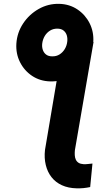

<svg xmlns="http://www.w3.org/2000/svg" viewBox="-20 -793 579 1025"><path d="M303.7 -486.8 479.5 -569.3 379.9 8.3Q378.4 22.5 379.2 35.6Q379.9 48.8 384.8 59.3Q389.6 69.8 399.7 76.2Q409.7 82.5 426.3 83.5Q438 84 450 82.5Q461.9 81.1 473.6 80.1L461.4 205.6Q443.4 209.5 425.3 211.2Q407.2 212.9 389.2 212.4Q344.2 211.4 310.3 195.8Q276.4 180.2 254.9 152.6Q233.4 125 224.4 87.9Q215.3 50.8 220.2 7.3ZM67.4 -560.5Q71.3 -619.1 103.5 -667.7Q135.7 -716.3 186.5 -745.1Q237.3 -773.9 296.4 -772.5Q351.1 -771 393.3 -742.7Q435.5 -714.4 458.5 -668.7Q481.4 -623 478 -569.3Q474.1 -510.7 441.4 -462.2Q408.7 -413.6 357.7 -385.3Q306.6 -356.9 248 -358.4Q193.4 -359.9 151.4 -387.9Q109.4 -416 86.7 -461.4Q64 -506.8 67.4 -560.5ZM258.8 -492.2Q280.8 -491.7 297.9 -502.4Q314.9 -513.2 325.7 -531Q336.4 -548.8 338.9 -569.8Q341.3 -587.9 336.7 -603.8Q332 -619.6 319.8 -629.6Q307.6 -639.6 287.6 -640.1Q265.1 -640.6 247.6 -629.9Q230 -619.1 219.2 -601.3Q208.5 -583.5 205.6 -562Q203.1 -543.5 208.3 -527.6Q213.4 -511.7 225.8 -502Q238.3 -492.2 258.8 -492.2Z"/></svg>

Font: Roboto Black
Style: Italic
Weight: 900
Italic angle: -12°
Designer: Christian Robertson
Foundry: Google
Version: Version 3.0; 2020